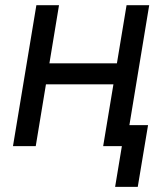

<svg xmlns="http://www.w3.org/2000/svg" viewBox="-20 -561 637 737"><path d="M448.7 -317.9 435.1 -237.3H135.7L148.9 -317.9ZM206.5 -541 117.2 0H29.8L119.6 -541ZM552.7 -541 463.4 0H376L465.8 -541ZM421.9 156.2 447.8 0H411.1L424.3 -80.6H548.3L508.8 156.2Z"/></svg>

Font: Inter 17pt
Style: Italic
Weight: 400
Italic angle: -9.3988°
Version: Version 4.001;git-66647c0bb